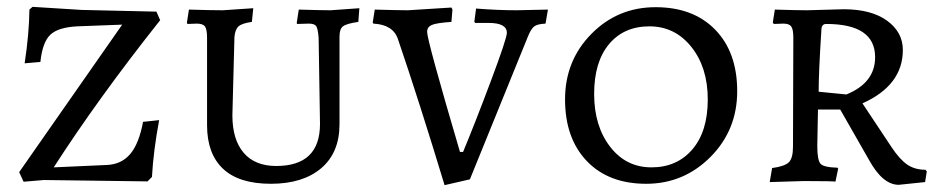

<svg xmlns="http://www.w3.org/2000/svg" viewBox="-20 -528 2744 561"><path d="M424 -11C426.7 -61 433.7 -116.3 445 -177L398 -172C390 -129.3 377.5 -98 360.5 -78C343.5 -58 321 -47.3 293 -46L137 -39C223.7 -173.7 327.3 -317 448 -469L437 -494L219 -499L75 -508L66 -500C65.3 -452 60.7 -399.7 52 -343L98 -347C102 -385 111.5 -411.3 126.5 -426C141.5 -440.7 167.7 -449 205 -451L337 -456L36 -25L49 3L108 -2L411 2Z M787 -43C745.7 -43 714 -55.8 692 -81.5C670 -107.2 659 -143.7 659 -191L665 -420C666.3 -434.7 670.3 -445 677 -451C683.7 -457 696.7 -461.3 716 -464L720 -504L631 -498C607.7 -498 574.7 -498.7 532 -500L526 -461L528 -458L555 -459C567 -459 575 -456.2 579 -450.5C583 -444.8 585 -433.7 585 -417V-162C585 -106.7 600.5 -64.3 631.5 -35C662.5 -5.7 709.2 9 771.5 9C833.8 9 882.8 -6.2 918.5 -36.5C954.2 -66.8 972 -109.7 972 -165V-421C972 -435.7 975.3 -445.7 982 -451C988.7 -456.3 1003.7 -460.7 1027 -464L1030 -504L946 -498C925.3 -498 894.3 -498.7 853 -500L847 -461L848 -458L882 -459C893.3 -459 900.7 -456.5 904 -451.5C907.3 -446.5 909.7 -435 911 -417L915 -166C915 -84 872.3 -43 787 -43Z M1241.5 -455C1250.5 -459 1269.7 -462 1299 -464L1302 -500L1299 -506L1172 -498C1152 -498 1119.7 -498.7 1075 -500L1069 -462L1071 -459C1109.7 -457 1133.7 -441.7 1143 -413C1185 -289.7 1230.3 -147.7 1279 13L1353 -4L1522 -420C1528 -435.3 1534.2 -445.5 1540.5 -450.5C1546.8 -455.5 1558 -458.3 1574 -459L1581 -500L1489 -498C1453 -498 1413.7 -499.7 1371 -503L1366 -465L1368 -461H1408C1443.3 -461 1461 -451.3 1461 -432C1461 -421.3 1445.5 -374.7 1414.5 -292C1383.5 -209.3 1356.3 -140 1333 -84H1324C1260 -301.3 1228 -418.3 1228 -435C1228 -444.3 1232.5 -451 1241.5 -455Z M1762.5 -99.5C1731.5 -139.8 1716 -191.2 1716 -253.5C1716 -315.8 1730.5 -364.3 1759.5 -399C1788.5 -433.7 1827.8 -451 1877.5 -451C1927.2 -451 1968 -431 2000 -391C2032 -351 2048 -299.8 2048 -237.5C2048 -175.2 2033 -126.5 2003 -91.5C1973 -56.5 1933.2 -39 1883.5 -39C1833.8 -39 1793.5 -59.2 1762.5 -99.5ZM2056 -69.5C2108 -121.8 2134 -185.8 2134 -261.5C2134 -337.2 2112.7 -397 2070 -441C2027.3 -485 1969.2 -507 1895.5 -507C1821.8 -507 1759.3 -481 1708 -429C1656.7 -377 1631 -313.2 1631 -237.5C1631 -161.8 1652.2 -101.8 1694.5 -57.5C1736.8 -13.2 1794.7 9 1868 9C1941.3 9 2004 -17.2 2056 -69.5Z M2572 -467.5C2541.3 -489.8 2499 -501 2445 -501L2338 -498C2317.3 -498 2286 -498.7 2244 -500L2238 -462L2241 -458L2269 -459C2280.3 -459 2288 -456.2 2292 -450.5C2296 -444.8 2298 -434 2298 -418L2297 -99C2297 -77 2293 -62 2285 -54C2277 -46 2260.7 -40.3 2236 -37L2229 4L2329 1C2390.3 1 2421 1.7 2421 3L2429 -35L2427 -38C2400.3 -38.7 2383.8 -42.5 2377.5 -49.5C2371.2 -56.5 2368 -73.7 2368 -101L2370 -208H2435L2519 -61C2545.7 -12.3 2574.7 12 2606 12L2683 4L2688 -27L2684 -32C2663.3 -32 2645.7 -37 2631 -47C2616.3 -57 2601 -74 2585 -98L2500 -226C2578.7 -261.3 2618 -313.3 2618 -382C2618 -416.7 2602.7 -445.2 2572 -467.5ZM2453 -252 2372 -260C2372 -298.7 2374.7 -358.7 2380 -440C2380 -452 2384.7 -458 2394 -458C2489.3 -458 2537 -425.7 2537 -361C2537 -311 2509 -274.7 2453 -252Z"/></svg>

Font: Alegreya SC
Style: Regular
Weight: 400
Designer: Juan Pablo del Peral
Foundry: Juan Pablo del Peral
Version: Version 1.003